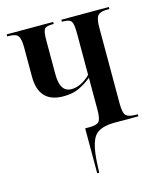

<svg xmlns="http://www.w3.org/2000/svg" viewBox="-112 -618 764 909"><g transform="rotate(-15 270.0 -163.0)"><path d="M251 210H261L263 162Q268 68 294 34Q320 0 394 0H509V-10H499Q465 -10 452 -22Q439 -34 439 -80V-454Q439 -498 451 -512Q463 -526 493 -526H508V-536H275V-526H283Q312 -526 321 -513.5Q330 -501 330 -457V-251Q284 -206 237 -206Q181 -206 181 -293V-459Q181 -502 189 -514Q197 -526 227 -526H235V-536H7V-526H15Q50 -526 60.5 -511Q71 -496 71 -455V-312Q71 -183 192 -183Q238 -183 270 -198.5Q302 -214 330 -237V-80Q330 -36 319 -23Q308 -10 273 -10H251Z"/></g></svg>

Font: Noto Serif Display Condensed Semi
Style: Regular
Weight: 600
Width: 3
Designer: Monotype Design Team
Foundry: Monotype Imaging Inc.
Version: Version 1.900